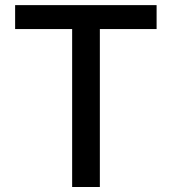

<svg xmlns="http://www.w3.org/2000/svg" viewBox="-20 -748 687 768"><path d="M40.5 -631.8V-727.5H606.4V-631.8H379.4V0H268.6V-631.8Z"/></svg>

Font: Inter 17pt Medium
Style: Regular
Weight: 500
Version: Version 4.001;git-66647c0bb